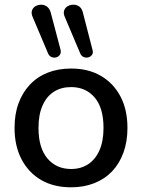

<svg xmlns="http://www.w3.org/2000/svg" viewBox="-20 -789 605 818"><path d="M283 9Q209 9 155.5 -22Q102 -53 72 -110Q42 -167 42 -244Q42 -303 59 -349Q76 -395 107.5 -428.5Q139 -462 183.5 -479.5Q228 -497 283 -497Q356 -497 409.5 -466Q463 -435 493 -378.5Q523 -322 523 -244Q523 -186 506 -139Q489 -92 457.5 -59Q426 -26 381.5 -8.5Q337 9 283 9ZM283 -69Q324 -69 355 -89Q386 -109 403.5 -148Q421 -187 421 -244Q421 -330 383 -374Q345 -418 283 -418Q241 -418 210 -398.5Q179 -379 161.5 -340Q144 -301 144 -244Q144 -159 182 -114Q220 -69 283 -69ZM322 -561 256 -717Q249 -733 253.5 -745Q258 -757 269 -763Q280 -769 293.5 -769Q307 -769 318 -761Q329 -753 333 -736L374 -577Q378 -564 372 -555.5Q366 -547 356 -544.5Q346 -542 336.5 -546Q327 -550 322 -561ZM185 -561 119 -717Q112 -733 116.5 -745Q121 -757 132 -763Q143 -769 156 -769Q169 -769 180 -761Q191 -753 196 -736L238 -577Q241 -564 235 -555.5Q229 -547 219 -544.5Q209 -542 199.5 -546Q190 -550 185 -561Z"/></svg>

Font: Nunito SemiBold
Style: Regular
Weight: 600
Designer: Vernon Adams
Foundry: Vernon Adams
Version: Version 3.602